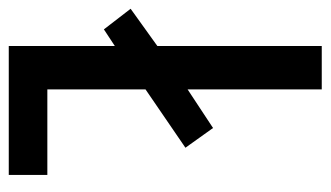

<svg xmlns="http://www.w3.org/2000/svg" viewBox="-187 -576 754 438"><g transform="rotate(90 190.0 -357.0)"><path d="M76 0V-242L38 -217L-9 -278L76 -339V-714H175V-408L263 -466L308 -403L175 -312V-88H370V0Z"/></g></svg>

Font: Noto Sans Sinhala ExtraCondensed Medium
Style: Regular
Weight: 500
Width: 2
Designer: Jelle Bosma - Monotype Design Team
Foundry: Monotype Imaging Inc.
Version: Version 2.006; ttfautohint (v1.8.4.7-5d5b)